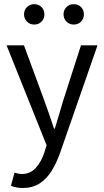

<svg xmlns="http://www.w3.org/2000/svg" viewBox="-20 -707 507 936"><path d="M90.3 209.5Q73.5 209.5 59.3 206.5Q45.2 203.5 33.2 198.8L50.6 134.7Q60.1 137.7 69.1 139.5Q78.1 141.2 86.4 141.2Q127.7 141.2 154.6 111.4Q181.4 81.6 196 36.9L207.1 1L12 -486.1H96.8L196 -217Q207.6 -185.5 219.7 -149.9Q231.8 -114.3 243.3 -80H247.3Q257.9 -113.5 268.2 -149.2Q278.6 -184.8 288.2 -217L374.8 -486.1H455.4L272.3 40Q255.1 88.1 231.3 126.5Q207.5 165 173.2 187.2Q139 209.5 90.3 209.5ZM146.8 -587.3Q125.7 -587.3 111.5 -601.7Q97.2 -616.2 97.2 -636.9Q97.2 -658.3 111.5 -672.5Q125.7 -686.6 146.8 -686.6Q168.6 -686.6 182.5 -672.5Q196.5 -658.3 196.5 -636.9Q196.5 -616.2 182.5 -601.7Q168.6 -587.3 146.8 -587.3ZM339.4 -587.3Q318.3 -587.3 304.1 -601.7Q289.8 -616.2 289.8 -636.9Q289.8 -658.3 304.1 -672.5Q318.3 -686.6 339.4 -686.6Q361.2 -686.6 375.1 -672.5Q389.1 -658.3 389.1 -636.9Q389.1 -616.2 375.1 -601.7Q361.2 -587.3 339.4 -587.3Z"/></svg>

Font: Source Sans 3 Variable
Style: Regular
Weight: 200
Designer: Paul D. Hunt
Foundry: Adobe Systems Incorporated
Version: Version 3.026